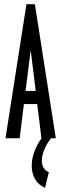

<svg xmlns="http://www.w3.org/2000/svg" viewBox="-20 -654 290 908"><path d="M176 0 156 -162H93L73 0H6L105 -634H145L244 0ZM125 -417 101 -224H149ZM211 160 193 234Q162 221 146 193.5Q130 166 130 130Q130 92 147 51.5Q164 11 196 -24L221 0Q200 27 189 55Q178 83 178 105Q178 147 211 160Z"/></svg>

Font: Inconsolata UltraCondensed SemiBold
Style: Regular
Weight: 600
Width: 1
Monospace: yes
Designer: Raph Levien, Cyreal, Brenton Simpson
Foundry: Raph Levien, Cyreal, Google
Version: Version 3.001; ttfautohint (v1.8.2.53-6de2)